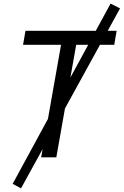

<svg xmlns="http://www.w3.org/2000/svg" viewBox="-20 -862 678 1052"><path d="M95.2 169.9 49.3 145.5 242.7 -210.4 314.5 -616.7H106.4L119.6 -693.4H504.9L585.9 -842.3L637.7 -815.9L570.3 -693.4H619.1L606 -616.7H527.8L335.9 -267.6L288.6 0H205.6L213.4 -44.9ZM365.7 -437 463.4 -616.7H397.5Z"/></svg>

Font: Cascadia Mono PL SemiLight
Style: Italic
Weight: 350
Italic angle: -10°
Monospace: yes
Designer: Aaron Bell
Foundry: Saja Typeworks
Version: Version 2404.023; ttfautohint (v1.8.4)